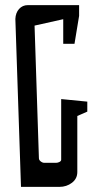

<svg xmlns="http://www.w3.org/2000/svg" viewBox="-20 -730 396 750"><path d="M282 -277V-58Q282 -32 261 -16Q240 0 212 0H62L40 -656Q41 -680 54.5 -695Q68 -710 89 -710H289V-668L271 -559H227V-655L115 -630L132 -112Q132 -105 139 -99.5Q146 -94 153 -94H199Q206 -94 212.5 -97.5Q219 -101 219 -106V-343L321 -333V-294Z"/></svg>

Font: Bahiana
Style: Regular
Weight: 400
Designer: Pablo Cosgaya & Dani Raskovsky
Foundry: Pablo Cosgaya & Dani Raskovsky
Version: Version 1.005